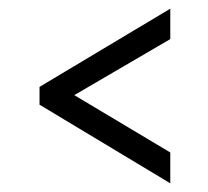

<svg xmlns="http://www.w3.org/2000/svg" viewBox="-20 -519 478 442"><path d="M372 -168V-97L71 -278V-319L372 -499V-429L151 -300Z"/></svg>

Font: Strong
Style: Regular
Weight: 400
Designer: Roman Shchyukin (Gaslight Type Foundry)
Foundry: Cyreal (www.cyreal.org)
Version: Version 1.001